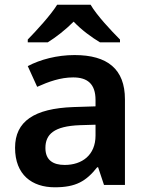

<svg xmlns="http://www.w3.org/2000/svg" viewBox="-20 -786 628 816"><path d="M365 -766H223C195 -721 135 -656 98 -618V-606H183C218 -628 257 -658 293 -694C327 -658 370 -627 405 -606H490V-618C453 -655 391 -721 365 -766ZM297 -552C222 -552 151 -533 98 -505L138 -417C187 -439 237 -457 291 -457C351 -457 386 -430 386 -361V-334L292 -331C125 -325 44 -270 44 -158C44 -43 116 10 213 10C303 10 346 -16 393 -75H397L422 0H511V-364C511 -492 437 -552 297 -552ZM320 -254 386 -256V-210C386 -127 329 -85 255 -85C206 -85 173 -105 173 -157C173 -215 209 -250 320 -254Z"/></svg>

Font: Noto Sans Gurmukhi SemiBold
Style: Regular
Weight: 600
Designer: Jelle Bosma - Monotype Design Team
Foundry: Monotype Imaging Inc.
Version: Version 2.004